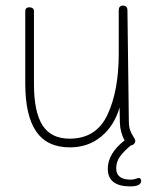

<svg xmlns="http://www.w3.org/2000/svg" viewBox="-20 -527 572 684"><path d="M483 117Q483 137 444 137Q364 137 364 74Q364 20 424 -27Q408 -55 407 -91L406 -144Q387 -79 340.5 -40.5Q294 -2 229 -2Q148 -2 109 -58.5Q70 -115 70 -230V-487Q70 -501 85 -501Q92 -501 96.5 -497.5Q101 -494 101 -487V-228Q101 -128 131.5 -80.5Q162 -33 228 -33Q323 -33 363 -118.5Q403 -204 403 -336V-490Q403 -507 418 -507Q434 -507 434 -490L439 -96Q439 -76 443.5 -63.5Q448 -51 455 -40.5Q462 -30 462 -25Q462 -19 457 -14Q452 -9 446 -9Q421 12 407.5 30.5Q394 49 394 73Q394 113 446 113Q455 113 463.5 110Q472 107 475 107Q478 107 480.5 110Q483 113 483 117Z"/></svg>

Font: Mali ExtraLight
Style: Regular
Weight: 275
Version: Version 1.000; ttfautohint (v1.6)